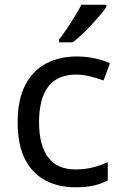

<svg xmlns="http://www.w3.org/2000/svg" viewBox="-20 -786 520 816"><path d="M300 10Q229 10 173.5 -19Q118 -48 86.5 -109Q55 -170 55 -265Q55 -364 88 -426Q121 -488 177.5 -517Q234 -546 306 -546Q347 -546 385 -537.5Q423 -529 447 -517L420 -444Q396 -453 364 -461Q332 -469 304 -469Q146 -469 146 -266Q146 -169 184.5 -117.5Q223 -66 299 -66Q343 -66 376.5 -75Q410 -84 438 -97V-19Q411 -5 378.5 2.5Q346 10 300 10ZM432 -756Q420 -738 395 -709.5Q370 -681 341.5 -652.5Q313 -624 289 -606H231V-618Q246 -637 263.5 -663Q281 -689 298 -716.5Q315 -744 326 -766H432Z"/></svg>

Font: Noto Sans Tagalog
Style: Regular
Weight: 400
Designer: Monotype Design Team
Foundry: Monotype Imaging Inc.
Version: Version 2.001; ttfautohint (v1.8.4.7-5d5b)